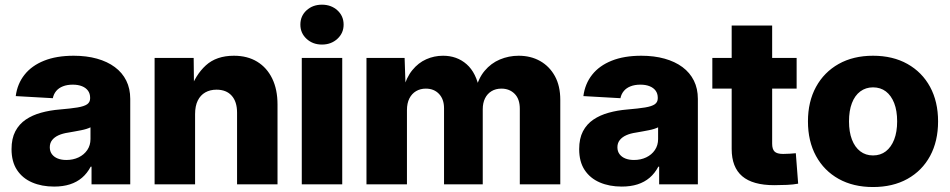

<svg xmlns="http://www.w3.org/2000/svg" viewBox="-20 -772 3978 804"><path d="M206.5 9.3Q154.8 9.3 114.5 -8.1Q74.2 -25.4 51.3 -60.1Q28.3 -94.7 28.3 -147.5Q28.3 -191.9 44.2 -222.2Q60.1 -252.4 87.9 -271.2Q115.7 -290 152.1 -300Q188.5 -310.1 230 -313.5Q276.4 -317.4 304.4 -322Q332.5 -326.7 345 -335.4Q357.4 -344.2 357.4 -360.4V-362.8Q357.4 -379.9 348.6 -392.1Q339.8 -404.3 323.5 -410.9Q307.1 -417.5 284.7 -417.5Q261.2 -417.5 243.7 -410.6Q226.1 -403.8 215.3 -390.9Q204.6 -377.9 201.2 -360.8L45.9 -369.6Q52.7 -421.4 82.8 -459.2Q112.8 -497.1 164.6 -517.8Q216.3 -538.6 288.6 -538.6Q342.3 -538.6 386 -526.4Q429.7 -514.2 460.9 -491Q492.2 -467.8 508.8 -434.3Q525.4 -400.9 525.4 -357.9V0H363.3V-74.2H359.9Q345.2 -46.4 323.5 -27.8Q301.8 -9.3 272.7 0Q243.7 9.3 206.5 9.3ZM257.8 -102.1Q286.1 -102.1 309.1 -113Q332 -124 345.5 -143.8Q358.9 -163.6 358.9 -189.5V-238.8Q352.1 -235.4 342 -232.2Q332 -229 319.6 -226.6Q307.1 -224.1 293.7 -221.7Q280.3 -219.2 266.1 -216.8Q242.7 -213.4 225.3 -205.6Q208 -197.8 198.2 -185.3Q188.5 -172.9 188.5 -155.3Q188.5 -138.2 197.5 -126.2Q206.5 -114.3 221.9 -108.2Q237.3 -102.1 257.8 -102.1Z M796.9 -293.9V0H627.4V-529.3H791L792.5 -391.1H775.4Q797.9 -458 842 -498.3Q886.2 -538.6 959.5 -538.6Q1016.1 -538.6 1056.9 -513.7Q1097.7 -488.8 1119.9 -443.1Q1142.1 -397.5 1142.1 -334.5V0H972.7V-300.3Q972.7 -346.2 950.2 -371.3Q927.7 -396.5 886.7 -396.5Q859.9 -396.5 839.6 -385Q819.3 -373.5 808.1 -350.8Q796.9 -328.1 796.9 -293.9Z M1243.7 0V-529.3H1413.1V0ZM1328.1 -585.4Q1289.6 -585.4 1263.7 -609.4Q1237.8 -633.3 1237.8 -668.9Q1237.8 -705.1 1263.7 -728.8Q1289.6 -752.4 1328.1 -752.4Q1366.7 -752.4 1392.8 -728.8Q1418.9 -705.1 1418.9 -668.9Q1418.9 -633.3 1392.8 -609.4Q1366.7 -585.4 1328.1 -585.4Z M1514.6 0V-529.3H1674.3L1678.7 -399.4H1668.9Q1681.6 -447.8 1706.8 -478.5Q1731.9 -509.3 1765.1 -523.9Q1798.3 -538.6 1835.4 -538.6Q1893.6 -538.6 1934.1 -502.9Q1974.6 -467.3 1988.3 -394H1971.7Q1982.4 -443.4 2009.3 -475.3Q2036.1 -507.3 2073.2 -522.9Q2110.4 -538.6 2151.9 -538.6Q2202.6 -538.6 2241.9 -516.4Q2281.2 -494.1 2303.7 -453.1Q2326.2 -412.1 2326.2 -354V0H2156.7V-316.4Q2156.7 -357.4 2135 -379.2Q2113.3 -400.9 2079.6 -400.9Q2055.7 -400.9 2038.1 -390.1Q2020.5 -379.4 2011 -360.1Q2001.5 -340.8 2001.5 -314.5V0H1839.4V-318.8Q1839.4 -356.4 1818.4 -378.7Q1797.4 -400.9 1763.2 -400.9Q1740.2 -400.9 1722.4 -390.4Q1704.6 -379.9 1694.3 -359.9Q1684.1 -339.8 1684.1 -311V0Z M2583.5 9.3Q2531.7 9.3 2491.5 -8.1Q2451.2 -25.4 2428.2 -60.1Q2405.3 -94.7 2405.3 -147.5Q2405.3 -191.9 2421.1 -222.2Q2437 -252.4 2464.8 -271.2Q2492.7 -290 2529.1 -300Q2565.4 -310.1 2606.9 -313.5Q2653.3 -317.4 2681.4 -322Q2709.5 -326.7 2721.9 -335.4Q2734.4 -344.2 2734.4 -360.4V-362.8Q2734.4 -379.9 2725.6 -392.1Q2716.8 -404.3 2700.4 -410.9Q2684.1 -417.5 2661.6 -417.5Q2638.2 -417.5 2620.6 -410.6Q2603 -403.8 2592.3 -390.9Q2581.5 -377.9 2578.1 -360.8L2422.9 -369.6Q2429.7 -421.4 2459.7 -459.2Q2489.7 -497.1 2541.5 -517.8Q2593.3 -538.6 2665.5 -538.6Q2719.2 -538.6 2762.9 -526.4Q2806.6 -514.2 2837.9 -491Q2869.1 -467.8 2885.7 -434.3Q2902.3 -400.9 2902.3 -357.9V0H2740.2V-74.2H2736.8Q2722.2 -46.4 2700.4 -27.8Q2678.7 -9.3 2649.7 0Q2620.6 9.3 2583.5 9.3ZM2634.8 -102.1Q2663.1 -102.1 2686 -113Q2709 -124 2722.4 -143.8Q2735.8 -163.6 2735.8 -189.5V-238.8Q2729 -235.4 2719 -232.2Q2709 -229 2696.5 -226.6Q2684.1 -224.1 2670.7 -221.7Q2657.2 -219.2 2643.1 -216.8Q2619.6 -213.4 2602.3 -205.6Q2585 -197.8 2575.2 -185.3Q2565.4 -172.9 2565.4 -155.3Q2565.4 -138.2 2574.5 -126.2Q2583.5 -114.3 2598.9 -108.2Q2614.3 -102.1 2634.8 -102.1Z M3315.9 -529.3V-400.9H2962.9V-529.3ZM3043.9 -665H3213.4V-170.4Q3213.4 -147.5 3223.4 -137.5Q3233.4 -127.4 3259.3 -127.4Q3270 -127.4 3287.4 -128.4Q3304.7 -129.4 3312.5 -130.4L3322.3 -2.9Q3302.2 1 3275.4 2.2Q3248.5 3.4 3222.2 3.4Q3131.8 3.4 3087.9 -34.2Q3043.9 -71.8 3043.9 -147.9Z M3635.7 11.2Q3553.2 11.2 3491.9 -22.9Q3430.7 -57.1 3397 -118.9Q3363.3 -180.7 3363.3 -263.7Q3363.3 -346.2 3397 -408Q3430.7 -469.7 3491.9 -504.2Q3553.2 -538.6 3635.7 -538.6Q3718.8 -538.6 3780 -504.2Q3841.3 -469.7 3874.8 -408Q3908.2 -346.2 3908.2 -263.7Q3908.2 -180.7 3874.8 -118.9Q3841.3 -57.1 3780 -22.9Q3718.8 11.2 3635.7 11.2ZM3635.7 -121.1Q3667 -121.1 3689.5 -138.4Q3711.9 -155.8 3724.4 -187.7Q3736.8 -219.7 3736.8 -263.7Q3736.8 -308.6 3724.4 -340.3Q3711.9 -372.1 3689.5 -389.2Q3667 -406.2 3635.7 -406.2Q3605.5 -406.2 3582.5 -389.2Q3559.6 -372.1 3547.4 -340.3Q3535.2 -308.6 3535.2 -263.7Q3535.2 -219.7 3547.4 -187.7Q3559.6 -155.8 3582.3 -138.4Q3605 -121.1 3635.7 -121.1Z"/></svg>

Font: Inter 24pt ExtraBold
Style: Regular
Weight: 800
Designer: Rasmus Andersson
Foundry: rsms
Version: Version 4.001;git-66647c0bb